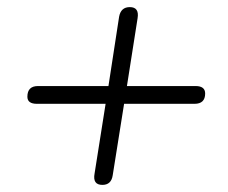

<svg xmlns="http://www.w3.org/2000/svg" viewBox="-20 -554 640 540"><path d="M268 -34Q240 -34 246 -66L277 -262H84Q57 -262 57 -282Q57 -312 87 -312H285L315 -507Q320 -534 345 -534Q372 -534 367 -503L337 -312H530Q557 -312 557 -291Q557 -262 527 -262H329L297 -61Q293 -34 268 -34Z"/></svg>

Font: Nunito Light
Style: Italic
Weight: 300
Italic angle: -9°
Designer: Vernon Adams
Foundry: Vernon Adams
Version: Version 3.601; ttfautohint (v1.8.2.53-6de2)